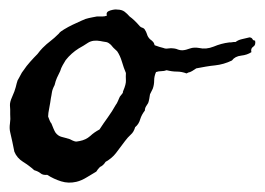

<svg xmlns="http://www.w3.org/2000/svg" viewBox="-41 -361 558 405"><path d="M485.4 -282.2Q490.2 -281.7 491.7 -278.3Q493.2 -275.4 497.1 -275.4Q499 -266.1 493.2 -262.5Q487.3 -258.8 489.3 -251Q480.5 -245.1 467.8 -243.7Q454.6 -242.2 448.2 -233.4Q431.2 -225.1 412.6 -223.1Q403.3 -222.2 393.3 -220.5Q383.3 -218.8 373 -216.8Q362.3 -209.5 359.9 -209Q356.4 -208.5 352.5 -206.1Q342.3 -210 332 -210Q321.8 -210 310.5 -212.9Q305.2 -210.9 299.3 -210.9Q293.5 -210.9 288.1 -209Q284.2 -200.2 284.2 -191.4Q284.2 -182.1 281.2 -173.8L275.4 -162.1L273.9 -152.8Q272.9 -147 271.5 -143.6Q269.5 -140.6 267.1 -136.7Q264.6 -132.8 264.6 -127.9Q257.8 -119.1 254.9 -109.9Q252 -99.1 244.1 -92.8Q241.2 -82.5 234.9 -77.1Q228.5 -71.3 222.7 -63.5Q211.9 -48.8 203.6 -38.1Q195.3 -27.3 181.6 -19.5Q176.8 -11.7 169.9 -8.8Q165 -3.9 162.1 1L142.6 12.7Q130.9 20 120.1 22.5Q103.5 26.4 87.9 21.5Q72.3 16.6 58.6 7.8Q49.3 8.8 44.4 4.4Q39.6 0.5 31.2 -2Q20.5 -11.7 7.8 -19.5Q-5.4 -27.8 -10.7 -41L-15.1 -62.5Q-17.1 -72.3 -19.5 -82Q-21.5 -90.3 -20 -100.6Q-18.6 -109.4 -19.5 -120.1Q-19.5 -125.5 -19.5 -130.1Q-19.5 -134.8 -20 -138.2Q-20.5 -145.5 -15.6 -156.2Q-12.7 -162.6 -10.7 -168Q-8.8 -173.3 -7.8 -177.2Q-6.8 -181.2 -5.9 -184.8Q-4.9 -188.5 -3.9 -191.4Q-2.4 -193.8 -1 -196.5Q0.5 -199.2 2 -202.1Q3.4 -205.1 5.1 -207.8Q6.8 -210.4 8.8 -212.9Q14.6 -221.7 22.5 -230.5Q30.3 -239.3 38.1 -247.1Q43.5 -254.4 48.8 -259.8Q57.6 -268.6 65.4 -274.4Q73.2 -280.3 83 -290Q85 -293 87.9 -294.9L93.8 -298.8Q103.5 -304.7 111.8 -308.6Q120.1 -312.5 130.9 -317.4Q140.1 -321.8 146 -322.8Q149.9 -323.7 154.1 -324.5Q158.2 -325.2 163.1 -326.2H174.8Q180.2 -326.2 184.6 -328.1Q181.6 -335.9 191.4 -338.9Q201.2 -341.8 206.1 -340.8Q215.8 -340.8 221.7 -336.4Q227.5 -332 232.4 -326.2Q242.2 -319.3 253.9 -305.7Q256.3 -303.2 258.8 -302.7Q261.2 -302.2 263.7 -299.8Q267.6 -293.9 269 -289.1Q270.5 -283.2 275.4 -278.3Q278.3 -276.4 281.2 -273.4Q284.2 -270.5 285.2 -265.6Q295.4 -261.7 303.7 -259.8Q308.1 -257.8 314 -258.8Q319.3 -259.8 326.2 -258.8Q330.6 -258.3 335 -256.3Q338.9 -254.9 343.8 -254.9Q351.1 -255.4 359.9 -258.8Q368.2 -261.7 378.9 -259.8Q393.6 -256.3 409.7 -262.7Q425.8 -269.5 442.4 -271.5Q447.3 -271.5 449.2 -272Q451.2 -272.5 456.1 -272.5Q460.9 -276.4 468.8 -278.3Q476.6 -280.3 485.4 -282.2ZM206.1 -252.9Q196.3 -261.7 194.8 -264.2Q192.9 -267.1 191.4 -267.6Q187 -272 181.6 -272.5Q178.7 -272.9 176 -273.4Q173.3 -273.9 170.9 -274.4Q155.3 -277.3 145 -271Q140.1 -267.6 135 -264.6Q129.9 -261.7 125 -258.8Q109.4 -249 97.7 -234.4Q94.7 -229.5 91.3 -223.6Q87.9 -217.8 85.9 -210.9Q82 -203.1 79.1 -196.8Q76.2 -190.4 74.2 -181.6Q69.3 -172.4 68.4 -165.5Q67.9 -162.1 67.4 -159.4Q66.9 -156.7 66.4 -154.3Q65.9 -149.4 64.9 -144.3Q64 -139.2 63 -133.8Q60.5 -121.6 60.5 -115.2Q61.5 -112.3 63.5 -107.4Q65.4 -102.5 67.4 -100.6Q69.3 -95.7 71.8 -89.8Q74.2 -84 76.2 -81.1Q81.5 -74.2 88.9 -72.3Q92.8 -71.3 97.2 -70.1Q101.6 -68.8 106.4 -67.4Q117.2 -61.5 121.1 -62.5Q126 -63.5 127 -63.5Q140.1 -65.9 149.4 -74.2Q157.7 -82 168.9 -87.9Q172.9 -93.8 177 -100.1Q181.2 -106.4 186 -112.8Q190.9 -119.6 195.1 -126.2Q199.2 -132.8 203.1 -139.6Q205.6 -142.6 208 -148.4Q209 -150.9 210 -153.1Q210.9 -155.3 211.9 -157.2Q218.8 -165.5 218.3 -166Q217.8 -166.5 218.8 -168.9Q225.1 -183.6 224.6 -191.4Q224.1 -199.2 224.6 -207Q222.2 -212.4 220.2 -218.3Q218.3 -224.1 216.3 -230.5Q212.4 -243.7 206.1 -252.9Z"/></svg>

Font: Fasthand
Style: Regular
Weight: 400
Designer: Danh Hong
Version: Version 8.002; ttfautohint (v1.8.3)